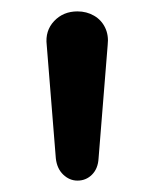

<svg xmlns="http://www.w3.org/2000/svg" viewBox="-20 -732 271 337"><path d="M116 -415Q102 -415 91 -425.5Q80 -436 78 -454L62 -653Q59 -678 75 -695Q91 -712 116 -712Q132 -712 145 -704.5Q158 -697 164.5 -683.5Q171 -670 169 -653L153 -454Q152 -436 141.5 -425.5Q131 -415 116 -415Z"/></svg>

Font: Nunito ExtraLight SemiBold
Style: Regular
Weight: 600
Version: Version 3.602